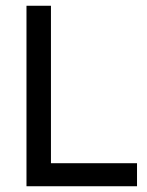

<svg xmlns="http://www.w3.org/2000/svg" viewBox="-20 -647 512 667"><path d="M456 0H72V-627H157V-80H456Z"/></svg>

Font: Blinker
Style: Regular
Weight: 400
Designer: Juergen Huber
Foundry: supertype
Version: 1.017